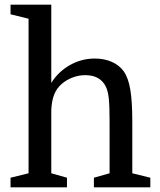

<svg xmlns="http://www.w3.org/2000/svg" viewBox="-20 -800 684 820"><path d="M448 -60V-283Q448 -348 444.5 -380Q441 -412 432 -430Q408 -479 344 -479Q316 -479 290 -469Q264 -459 244 -442Q222 -423 211.5 -396.5Q201 -370 199 -331V-60L266 -41V0H25V-41L102 -60V-720L25 -739V-780H199V-446Q229 -494 278.5 -522Q328 -550 385 -550Q425 -550 457 -536Q489 -522 508 -496Q528 -468 536.5 -417.5Q545 -367 545 -281V-60L622 -41V0H381V-41Z"/></svg>

Font: Domine
Style: Regular
Weight: 400
Designer: Pablo Impallari, Rodrigo Fuenzalida, Brenda Gallo
Foundry: Pablo Impallari, Rodrigo Fuenzalida, Brenda Gallo
Version: Version 2.000